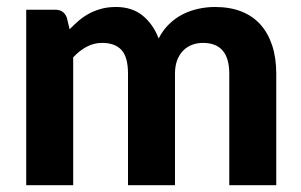

<svg xmlns="http://www.w3.org/2000/svg" viewBox="-20 -544 884 564"><path d="M57 0V-515.5H142Q168 -515.5 176.5 -491.5L184.5 -458Q198 -472 212.2 -484Q226.5 -496 243 -504.8Q259.5 -513.5 278.8 -518.5Q298 -523.5 320.5 -523.5Q368 -523.5 399 -498.2Q430 -473 446 -431Q458.5 -455.5 476.8 -473.2Q495 -491 516.8 -502Q538.5 -513 562.8 -518.2Q587 -523.5 611.5 -523.5Q655 -523.5 688.5 -510.5Q722 -497.5 744.8 -472.2Q767.5 -447 779.5 -410.5Q791.5 -374 791.5 -327.5V0H653.5V-327.5Q653.5 -418 576 -418Q558.5 -418 543.8 -412.2Q529 -406.5 517.8 -395Q506.5 -383.5 500.2 -366.5Q494 -349.5 494 -327.5V0H356V-327.5Q356 -376.5 336.8 -397.2Q317.5 -418 280 -418Q256 -418 234.8 -406.8Q213.5 -395.5 195 -375.5V0Z"/></svg>

Font: Lato 2
Style: Regular
Weight: 800
Designer: Lukasz Dziedzic with Adam Twardoch and Botio Nikoltchev
Foundry: tyPoland Lukasz Dziedzic
Version: Version 2.015; 2015-08-06; http://www.latofonts.com/